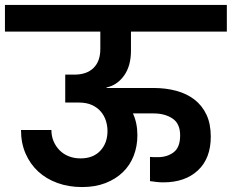

<svg xmlns="http://www.w3.org/2000/svg" viewBox="-41 -760 938 777"><path d="M-21 -740H877V-632H489V-555Q489 -493 461 -454Q433 -415 390 -406V-404H579Q630 -404 672.5 -392.5Q715 -381 746 -357Q777 -333 794.5 -296Q812 -259 812 -207Q812 -119 760 -70.5Q708 -22 620 -22Q607 -22 593.5 -23.5Q580 -25 566 -27V-125Q574 -124 582 -124Q590 -124 598 -124Q636 -124 662 -144Q688 -164 688 -212Q688 -260 657 -280.5Q626 -301 581 -301H497Q515 -262 515 -213Q515 -168 500 -129.5Q485 -91 456 -63Q427 -35 385.5 -19Q344 -3 291 -3Q237 -3 191.5 -19.5Q146 -36 113.5 -66Q81 -96 62.5 -138.5Q44 -181 44 -234H167Q167 -209 176 -188Q185 -167 200.5 -151.5Q216 -136 237.5 -127.5Q259 -119 285 -119Q336 -119 365 -150Q394 -181 394 -230Q394 -251 387.5 -271.5Q381 -292 367 -308.5Q353 -325 331 -335Q309 -345 278 -345H223V-458H260Q310 -458 337.5 -485Q365 -512 365 -562V-632H-21Z"/></svg>

Font: Poppins SemiBold
Style: Regular
Weight: 600
Designer: Ninad Kale (Devanagari), Jonny Pinhorn (Latin)
Foundry: Indian Type Foundry
Version: Version 3.002 2017